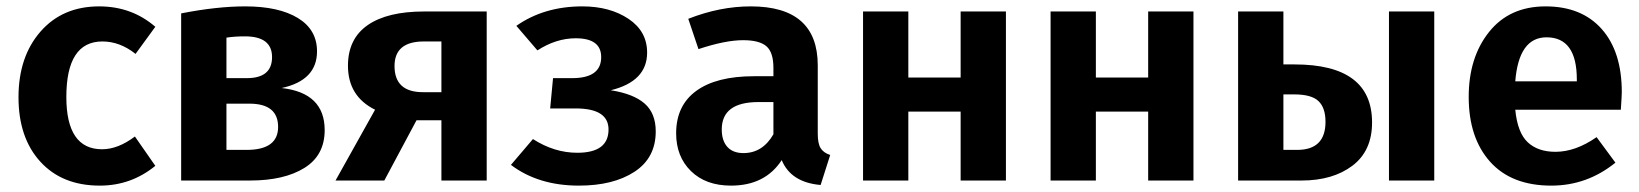

<svg xmlns="http://www.w3.org/2000/svg" viewBox="-20 -566 5140 602"><path d="M291 -546Q393 -546 467 -482L405 -397Q356 -436 301 -436Q188 -436 188 -262Q188 -98 300 -98Q350 -98 403 -138L467 -46Q391 16 293 16Q175 16 106.5 -59Q38 -134 38 -261Q38 -388 107 -467Q176 -546 291 -546Z M690 -96H753Q852 -96 852 -168Q852 -241 762 -241H690ZM748 -452Q715 -452 690 -448V-321H754Q833 -321 833 -387Q833 -452 748 -452ZM863 -290Q998 -275 998 -158Q998 -79 934.5 -39.5Q871 0 764 0H548V-524Q660 -546 749 -546Q854 -546 914 -509.5Q974 -473 974 -405Q974 -314 863 -290Z M1364 -277V-436H1309Q1217 -436 1217 -359Q1217 -277 1306 -277ZM1506 -530V0H1364V-189H1286L1185 0H1032L1156 -222Q1071 -264 1071 -360Q1071 -444 1132.5 -487Q1194 -530 1310 -530Z M1806 -546Q1892 -546 1950.5 -507Q2009 -468 2009 -401Q2009 -311 1895 -283Q1966 -272 2001 -241.5Q2036 -211 2036 -154Q2036 -71 1969.5 -27.5Q1903 16 1795 16Q1668 16 1582 -49L1651 -130Q1718 -87 1790 -87Q1888 -87 1888 -160Q1888 -226 1785 -226H1705L1714 -321H1774Q1865 -321 1865 -387Q1865 -446 1785 -446Q1724 -446 1665 -408L1599 -485Q1686 -546 1806 -546Z M2311 -86Q2371 -86 2405 -145V-246H2358Q2243 -246 2243 -160Q2243 -125 2260.5 -105.5Q2278 -86 2311 -86ZM2544 -361V-147Q2544 -116 2553 -101.5Q2562 -87 2583 -80L2553 14Q2460 6 2431 -64Q2379 16 2272 16Q2193 16 2146.5 -29.5Q2100 -75 2100 -148Q2100 -235 2163 -281Q2226 -327 2344 -327H2405V-353Q2405 -402 2383 -421Q2361 -440 2310 -440Q2254 -440 2170 -412L2138 -507Q2237 -546 2334 -546Q2544 -546 2544 -361Z M2992 -216H2828V0H2686V-530H2828V-323H2992V-530H3134V0H2992Z M3580 -216H3416V0H3274V-530H3416V-323H3580V-530H3722V0H3580Z M4004 -96H4047Q4136 -96 4136 -184Q4136 -228 4114 -249Q4092 -270 4038 -270H4004ZM4477 -530V0H4335V-530ZM4004 -364H4039Q4282 -364 4282 -182Q4282 -93 4220.5 -46.5Q4159 0 4061 0H3862V-530H4004Z M4924 -311V-317Q4924 -449 4829 -449Q4742 -449 4731 -311ZM5065 -277Q5065 -267 5062 -222H4731Q4738 -150 4770 -120Q4802 -90 4857 -90Q4920 -90 4986 -136L5045 -56Q4956 16 4844 16Q4719 16 4652 -59Q4585 -134 4585 -262Q4585 -386 4649 -466Q4713 -546 4826 -546Q4939 -546 5002 -475Q5065 -404 5065 -277Z"/></svg>

Font: FiraSans
Style: Regular
Weight: 600
Designer: Carrois Corporate & Edenspiekermann AG
Foundry: Carrois Corporate GbR & Edenspiekermann AG
Version: Version 3.106;PS 003.106;hotconv 1.0.70;makeotf.lib2.5.58329